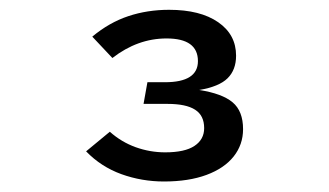

<svg xmlns="http://www.w3.org/2000/svg" viewBox="-20 -678 655 382"><path d="M449.7 -567.2Q449.7 -539 432.8 -522.3Q415.9 -505.6 376.4 -499Q422.1 -491.8 442.8 -474.4Q463.6 -456.9 463.6 -421Q463.6 -390.3 444.9 -366.7Q426.2 -343.1 390.8 -330Q355.4 -316.9 306.2 -316.9Q262.1 -316.9 221.5 -331.5Q181 -346.2 151.3 -376.9L198.5 -415.9Q221.5 -395.4 250 -385.1Q278.5 -374.9 308.7 -374.9Q347.7 -374.9 366.9 -387.7Q386.2 -400.5 386.2 -423.1Q386.2 -448.2 368.2 -459.7Q350.3 -471.3 313.3 -471.3H265.6L273.3 -514.4H308.2Q373.8 -514.4 373.8 -556.4Q373.8 -601.5 311.3 -601.5Q253.8 -601.5 203.6 -562.6L163.6 -605.1Q197.4 -633.3 235.4 -645.9Q273.3 -658.5 316.4 -658.5Q378.5 -658.5 414.1 -633.8Q449.7 -609.2 449.7 -567.2Z"/></svg>

Font: Fira Code Fixed
Style: Regular
Weight: 400
Monospace: yes
Designer: Carrois Corporate, Edenspiekermann AG, Nikita Prokopov
Foundry: Carrois Corporate, Edenspiekermann AG, Nikita Prokopov
Version: Version 5.002